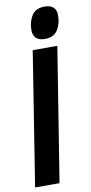

<svg xmlns="http://www.w3.org/2000/svg" viewBox="-109 -951 471 991"><g transform="rotate(-10 126.5 -455.5)"><path d="M201 -911Q263 -911 262 -853Q262 -810 241.5 -778Q221 -746 174 -746Q113 -746 113 -805Q114 -848 134 -879.5Q154 -911 201 -911ZM-9 0 102 -700H231L119 0Z"/></g></svg>

Font: Georama Condensed
Style: Bold Italic
Weight: 700
Width: 3
Italic angle: -9°
Designer: Jean-Baptiste Levee
Foundry: Production Type
Version: Version 1.000